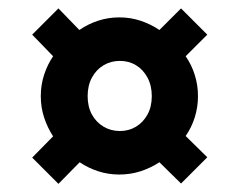

<svg xmlns="http://www.w3.org/2000/svg" viewBox="-20 -443 580 466"><path d="M121.8 3.2 58.1 -60.5 108.9 -112.1Q95.2 -133.1 87.1 -157.7Q79 -182.3 79 -209.7Q79 -237.1 87.1 -261.7Q95.2 -286.3 108.9 -306.5L58.1 -358.9L121.8 -422.6L172.6 -370.2Q193.5 -384.7 218.1 -392.7Q242.7 -400.8 269.4 -400.8Q297.6 -400.8 322.2 -392.3Q346.8 -383.9 366.9 -370.2L419.4 -422.6L483.1 -358.9L430.6 -306.5Q445.2 -285.5 452.8 -260.9Q460.5 -236.3 460.5 -209.7Q460.5 -183.1 452.8 -158.5Q445.2 -133.9 430.6 -112.9L483.1 -61.3L419.4 2.4L366.9 -49.2Q346 -35.5 321.4 -27.4Q296.8 -19.4 269.4 -19.4Q242.7 -19.4 218.1 -27.4Q193.5 -35.5 173.4 -49.2ZM271 -125Q292.7 -125 310.1 -135.5Q327.4 -146 337.9 -164.9Q348.4 -183.9 348.4 -209.7Q348.4 -235.5 337.9 -254.8Q327.4 -274.2 310.1 -284.7Q292.7 -295.2 271 -295.2Q249.2 -295.2 231.5 -284.7Q213.7 -274.2 203.2 -254.8Q192.7 -235.5 192.7 -209.7Q192.7 -183.9 203.2 -164.9Q213.7 -146 231.5 -135.5Q249.2 -125 271 -125Z"/></svg>

Font: Playfair 9pt Black
Style: Regular
Weight: 900
Designer: Claus Eggers Sørensen
Foundry: Claus Eggers Sørensen
Version: Version 2.203